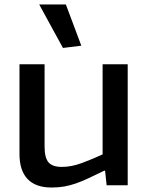

<svg xmlns="http://www.w3.org/2000/svg" viewBox="-20 -827 661 857"><path d="M210 10Q139 10 103 -28Q67 -66 67 -139V-540H179V-173Q179 -123 196.5 -102.5Q214 -82 256 -82Q299 -82 346 -99.5Q393 -117 438 -138V-540H550V0H456L449 -65H445Q404 -45 374 -31Q344 -17 318 -8Q292 1 266.5 5.5Q241 10 210 10ZM261 -613 155 -807H274L343 -623Z"/></svg>

Font: Encode Sans Normal
Style: Medium
Weight: 500
Designer: Pablo Impallari, Andres Torresi
Foundry: Pablo Impallari, Andres Torresi
Version: Version 1.000; ttfautohint (v1.00) -l 8 -r 50 -G 200 -x 14 -